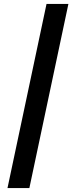

<svg xmlns="http://www.w3.org/2000/svg" viewBox="-20 -839 367 974"><path d="M18 115H129L327 -819H216Z"/></svg>

Font: Advent Pro
Style: Bold Italic
Weight: 700
Italic angle: -12°
Designer: VivaRado, Andreas Kalpakidis
Foundry: VivaRado, Andreas Kalpakidis
Version: Version 3.000